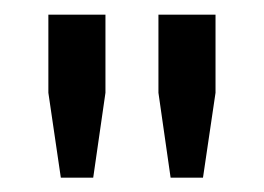

<svg xmlns="http://www.w3.org/2000/svg" viewBox="-20 -820 360 262"><path d="M63 -577.6 46 -693.4V-800H123.9V-693.4L107.2 -577.6ZM212.8 -577.6 196.2 -693.4V-800H274.1V-693.4L257 -577.6Z"/></svg>

Font: Big Shoulders Stencil Text SC Thin
Style: Regular
Weight: 100
Designer: Patric King
Foundry: XO Type Co
Version: Version 2.001